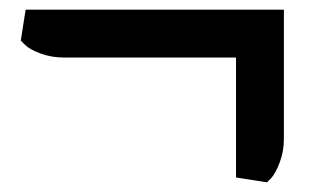

<svg xmlns="http://www.w3.org/2000/svg" viewBox="-20 -520 675 397"><path d="M468 -401H113Q86 -401 63.5 -409.5Q41 -418 32 -427L23 -436L33 -500H567V-233Q567 -207 558.5 -184.5Q550 -162 541 -152L532 -143L468 -153Z"/></svg>

Font: Patua One
Style: Regular
Weight: 400
Designer: luciano Vergara
Foundry: Luciano Vergara
Version: Version 1.002